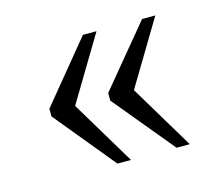

<svg xmlns="http://www.w3.org/2000/svg" viewBox="-64 -537 619 533"><g transform="rotate(-15 245.5 -270.0)"><path d="M383 -85H421L310 -270L421 -455H383L239 -281V-259ZM213 -85H252L141 -270L252 -455H213L70 -281V-259Z"/></g></svg>

Font: Noto Serif Ethiopic Light
Style: Regular
Weight: 300
Designer: Monotype Design Team
Foundry: Monotype Imaging Inc.
Version: Version 2.102